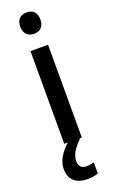

<svg xmlns="http://www.w3.org/2000/svg" viewBox="-184 -784 620 1049"><g transform="rotate(-20 126.0 -260.0)"><path d="M127 -745C92 -745 68 -726 68 -683C68 -641 93 -621 127 -621C160 -621 185 -641 185 -683C185 -726 161 -745 127 -745ZM104 113C104 75 124 44 168 0H177V-539H75V0H96C55 36 25 82 25 128C25 189 60 225 131 225C156 225 175 221 192 215V150C182 153 167 157 148 157C121 157 104 142 104 113Z"/></g></svg>

Font: Noto Sans Lao Looped SemiCondensed Medium
Style: Regular
Weight: 500
Width: 4
Designer: Mark Frömberg, Ben Mitchell
Foundry: The Fontpad Ltd
Version: Version 1.002